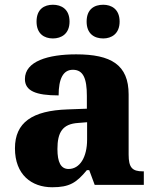

<svg xmlns="http://www.w3.org/2000/svg" viewBox="-20 -779 654 809"><path d="M415 -617C449 -617 484 -636 484 -688C484 -741 449 -759 415 -759C378 -759 345 -741 345 -688C345 -636 378 -617 415 -617ZM203 -617C238 -617 273 -636 273 -688C273 -741 238 -759 203 -759C167 -759 134 -741 134 -688C134 -636 167 -617 203 -617ZM200 10C273 10 302 -9 346 -62H356L379 0H586V-57H582C537 -57 522 -73 522 -128V-381C522 -506 448 -550 301 -550C183 -550 85 -521 85 -446C85 -396 131 -377 227 -377C227 -447 246 -485 287 -485C331 -485 346 -448 346 -375V-321L265 -318C116 -313 43 -263 43 -154C43 -43 113 10 200 10ZM269 -67C236 -67 222 -96 222 -151C222 -221 243 -257 310 -261L347 -264V-191C347 -116 316 -67 269 -67Z"/></svg>

Font: Noto Serif Myanmar ExtraBold
Style: Regular
Weight: 800
Designer: Ben Mitchell and the Monotype Design Team
Foundry: Monotype Imaging Inc.
Version: Version 2.106